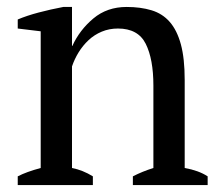

<svg xmlns="http://www.w3.org/2000/svg" viewBox="-20 -532 634 552"><path d="M577 0H362V-25Q389 -39 421 -49V-286Q421 -362 399 -406Q377 -450 319 -450Q294 -450 272.5 -441Q251 -432 234.5 -416.5Q218 -401 206 -381.5Q194 -362 187 -341V-49Q218 -43 247 -25V0H31V-25Q56 -38 97 -49V-442L31 -450V-476Q57 -487 91 -496Q125 -505 162 -512H187V-400H188Q209 -446 248.5 -479Q288 -512 344 -512Q384 -512 415.5 -502.5Q447 -493 468 -469Q489 -445 500 -404.5Q511 -364 511 -302V-49Q551 -42 577 -25Z"/></svg>

Font: PTSerif
Style: Regular
Weight: 400
Designer: A.Korolkova, O.Umpeleva, V.Yefimov
Foundry: ParaType Ltd
Version: Version 1.000W OFL; ttfautohint (v1.2) -l 8 -r 50 -G 200 -x 